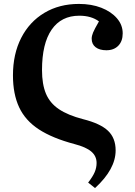

<svg xmlns="http://www.w3.org/2000/svg" viewBox="-20 -744 689 978"><path d="M464 214 429 186Q453 155 462.5 132.5Q472 110 472 86Q472 51 445 28Q418 5 360 -10Q247 -40 178 -85Q109 -130 77.5 -197.5Q46 -265 46 -360Q46 -469 88 -551Q130 -633 206 -678.5Q282 -724 382 -724Q446 -724 496 -704.5Q546 -685 575.5 -651Q605 -617 605 -574Q605 -534 582.5 -511Q560 -488 522 -488Q487 -488 467 -503.5Q447 -519 447 -547Q447 -561 454 -578Q461 -595 484 -635Q445 -664 384 -664Q292 -664 243 -593Q194 -522 194 -387Q194 -315 214 -267Q234 -219 280 -188Q326 -157 403 -137Q491 -115 530 -78Q569 -41 569 22Q569 118 464 214Z"/></svg>

Font: Literata 36pt SemiBold
Style: Regular
Weight: 600
Designer: Latin by Veronika Burian and Jose Scaglione. Greek by Irene Vlachou. Cyrillic by Vera Evstafieva.
Foundry: TypeTogether
Version: Version 3.002